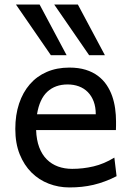

<svg xmlns="http://www.w3.org/2000/svg" viewBox="-20 -801 575 833"><path d="M136.7 -236.8Q138.2 -193.8 150.1 -162.1Q162.1 -130.4 182.9 -109.6Q203.6 -88.9 231.7 -78.6Q259.8 -68.4 293 -68.4Q340.3 -68.4 385.7 -79.1Q431.2 -89.8 476.1 -117.2L485.8 -36.6Q460 -23.4 435.1 -14.2Q410.2 -4.9 385.3 1Q360.4 6.8 334.7 9.5Q309.1 12.2 280.8 12.2Q233.9 12.2 191.4 -4.2Q148.9 -20.5 116.7 -52.5Q84.5 -84.5 65.4 -131.8Q46.4 -179.2 46.4 -241.7Q46.4 -302.2 62.7 -351.3Q79.1 -400.4 109.4 -435.3Q139.6 -470.2 183.1 -489Q226.6 -507.8 280.8 -507.8Q320.8 -507.8 351.6 -498.3Q382.3 -488.8 404.8 -471.9Q427.2 -455.1 442.4 -432.6Q457.5 -410.2 466.6 -384.3Q475.6 -358.4 479.5 -330.3Q483.4 -302.2 483.4 -274.9V-255.9Q483.4 -243.7 482.9 -236.8ZM273.4 -434.6Q219.7 -434.6 185.5 -403.1Q151.4 -371.6 140.6 -305.2H395.5Q395.5 -336.4 386.5 -360.6Q377.4 -384.8 361.1 -401.4Q344.7 -418 322.3 -426.3Q299.8 -434.6 273.4 -434.6ZM317.9 -781.2 435.1 -561.5H366.7L215.3 -781.2ZM151.9 -781.2 269 -561.5H200.7L49.3 -781.2Z"/></svg>

Font: Andika Phon
Style: Regular
Weight: 400
Designer: Victor Gaultney, Annie Olsen, Julie Remington, Don Collingsworth, Eric Hays, Becca Hirsbrunner
Foundry: SIL International
Version: Version 5.000